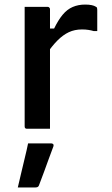

<svg xmlns="http://www.w3.org/2000/svg" viewBox="-20 -564 490 841"><path d="M182 -439H217Q235 -476 254.5 -499.5Q274 -523 298.5 -533.5Q323 -544 353 -544Q370 -544 381.5 -541.5Q393 -539 399 -535Q404 -533 405 -529.5Q406 -526 406 -521Q406 -509 406 -497.5Q406 -486 406 -474.5Q406 -463 406 -451Q406 -439 406 -428H390Q380 -431 367.5 -433Q355 -435 339 -435Q307 -435 281.5 -423Q256 -411 232 -387Q208 -363 182 -325ZM199 0Q183 0 166 0Q149 0 132.5 0Q116 0 99 0Q96 0 94 -0.5Q92 -1 90.5 -2.5Q89 -4 88.5 -6Q88 -8 88 -11Q88 -37 88 -75Q88 -113 88 -158Q88 -203 88 -251Q88 -299 88 -346Q88 -393 88 -435Q88 -466 88 -491.5Q88 -517 88 -534Q106 -534 123.5 -534Q141 -534 157 -534Q173 -534 188 -534Q192 -534 194 -532.5Q196 -531 197.5 -529Q199 -527 199 -523Q199 -490 199 -444Q199 -398 199 -343Q199 -288 199 -228.5Q199 -169 199 -110.5Q199 -52 199 0ZM103 64Q129 64 153 64Q177 64 204 64Q210 64 213 67.5Q216 71 214 77Q203 106 193 133.5Q183 161 173 188.5Q163 216 151 247Q150 251 146.5 254Q143 257 136 257Q119 257 101 257Q83 257 58 257Q66 224 73.5 191Q81 158 89 126Q97 94 103 64Z"/></svg>

Font: Recursive Medium
Style: Regular
Weight: 500
Version: Version 1.085